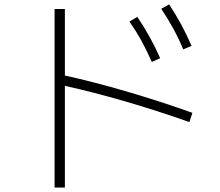

<svg xmlns="http://www.w3.org/2000/svg" viewBox="-20 -791 978 854"><path d="M555.7 -695.3 590.8 -715.8Q649.9 -628.9 692.4 -532.2L655.3 -515.6Q632.8 -566.4 609.4 -609.1Q585.9 -651.9 555.7 -695.3ZM697.3 -752 732.4 -771.5Q763.2 -724.1 787.1 -679.9Q811 -635.7 832 -586.9L794.9 -571.3Q775.4 -618.7 751.7 -662.1Q728 -705.6 697.3 -752ZM268.6 -409.2V43H222.7V-751H268.6V-455.1Q399.4 -426.3 545.9 -383.3Q692.4 -340.3 835.9 -289.1L822.3 -248Q680.2 -298.3 538.3 -339.6Q396.5 -380.9 268.6 -409.2Z"/></svg>

Font: Pretendard JP ExtraLight
Style: Regular
Weight: 200
Designer: Base glyphs from Inter by Rasmus Andersson; Hangeul glyphs from Noto Sans CJK(Source Han Sans) by Jang Soo-young and Kan
Foundry: Kil Hyung-jin
Version: Version 1.309